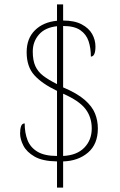

<svg xmlns="http://www.w3.org/2000/svg" viewBox="-20 -780 550 879"><path d="M241 -41Q175 -42 138.5 -63Q102 -84 87 -113.5Q72 -143 72 -169Q72 -189 76.5 -202Q81 -215 93 -215Q93 -172 106 -138.5Q119 -105 151.5 -85.5Q184 -66 241 -66V-364Q172 -397 137 -436Q102 -475 102 -541Q102 -604 140 -641.5Q178 -679 241 -685V-760H269V-686Q321 -686 354 -668.5Q387 -651 402 -624Q417 -597 417 -567Q417 -521 396 -521Q396 -560 385.5 -591.5Q375 -623 347.5 -642Q320 -661 269 -661V-380Q333 -353 367.5 -323Q402 -293 415 -260.5Q428 -228 428 -192Q428 -120 383 -81.5Q338 -43 269 -41V79H241ZM241 -660Q186 -654 158 -621.5Q130 -589 130 -544Q130 -503 142 -477Q154 -451 178.5 -432.5Q203 -414 241 -395ZM269 -66Q332 -69 366 -104Q400 -139 400 -192Q400 -244 371 -281.5Q342 -319 269 -351Z"/></svg>

Font: Noto Serif Lao SemiCondensed Thin
Style: Regular
Weight: 100
Width: 4
Designer: Monotype Design Team
Foundry: Monotype Imaging Inc.
Version: Version 2.003; ttfautohint (v1.8.4.7-5d5b)